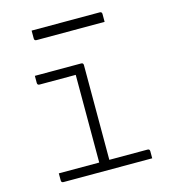

<svg xmlns="http://www.w3.org/2000/svg" viewBox="-110 -829 820 918"><g transform="rotate(-15 300.0 -369.5)"><path d="M80 -46H280V-480H101Q90 -480 90 -491V-526H319Q330 -526 330 -515V-46H519Q530 -46 530 -35V0H91Q80 0 80 -11ZM131 -739H468Q479 -739 479 -728V-689H142Q131 -689 131 -700Z"/></g></svg>

Font: Recursive Mn Lnr St Lt
Style: Regular
Weight: 300
Monospace: yes
Version: Version 1.079;hotconv 1.0.112;makeotfexe 2.5.65598; ttfautoh